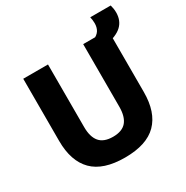

<svg xmlns="http://www.w3.org/2000/svg" viewBox="-173 -892 1022 1054"><g transform="rotate(-30 338.5 -365.5)"><path d="M321.7 15.4Q184.3 15.4 118.7 -50.8Q53.1 -117 53.1 -244.8V-639H210V-242.2Q210 -179.8 236.8 -148.1Q263.7 -116.4 321.7 -116.4Q379.8 -116.4 406.5 -148.1Q433.1 -179.8 433.1 -242.2V-639H590V-244.8Q590 -117 524.6 -50.8Q459.3 15.4 321.7 15.4ZM536 -572.3 493.1 -630.9Q522 -643.2 533.7 -661.9Q545.3 -680.7 545.3 -707.3Q545.3 -717.3 543.9 -727.9Q542.5 -738.4 540.3 -747.3H669.9Q672.9 -737.3 674.9 -725Q677 -712.7 677 -699.6Q677 -647.2 643.1 -616Q609.3 -584.8 536 -572.3Z"/></g></svg>

Font: Anek Latin Medium
Style: Regular
Weight: 500
Designer: Yesha Goshar
Foundry: Ek Type
Version: Version 1.003